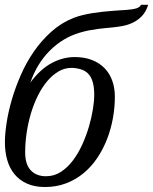

<svg xmlns="http://www.w3.org/2000/svg" viewBox="-20 -751 623 782"><path d="M278.8 -677.7Q294.9 -684.1 314.5 -689Q334 -693.8 354.7 -697.3Q375.5 -700.7 396 -702.9Q416.5 -705.1 435.1 -706.5Q453.6 -708 468.5 -709Q483.4 -710 492.7 -710.4Q520.5 -712.4 535.4 -717Q550.3 -721.7 554.2 -731.4H583.5Q574.7 -703.1 558.3 -686Q542 -668.9 522 -659.2Q502 -649.4 480 -645.3Q458 -641.1 437 -639.2Q425.8 -638.2 410.6 -636.7Q395.5 -635.3 378.4 -633.1Q361.3 -630.9 342.3 -627.2Q323.2 -623.5 304.2 -617.7Q236.3 -597.7 183.6 -545.4Q130.9 -493.2 103.5 -414.6Q143.6 -468.8 189.7 -493.7Q235.8 -518.6 284.2 -518.6Q324.2 -518.6 354.7 -506.6Q385.3 -494.6 406 -473.1Q426.8 -451.7 437.3 -422.1Q447.8 -392.6 447.8 -357.4Q447.8 -313 439.7 -268.6Q431.6 -224.1 415.5 -183.1Q399.4 -142.1 375.5 -106.7Q351.6 -71.3 319.8 -45.2Q288.1 -19 248.8 -4.2Q209.5 10.7 163.1 10.7Q120.6 10.7 89.8 -3.2Q59.1 -17.1 39.1 -41.5Q19 -65.9 9.5 -99.1Q0 -132.3 0 -171.4Q0 -205.1 6.8 -250.2Q13.7 -295.4 28.1 -345Q42.5 -394.5 64.7 -445.3Q86.9 -496.1 117.9 -541Q148.9 -585.9 189 -621.8Q229 -657.7 278.8 -677.7ZM281.2 -474.1Q278.8 -474.1 276.4 -474.4Q273.9 -474.6 271.5 -474.6Q243.2 -474.6 218.3 -460Q193.4 -445.3 172.4 -420.4Q151.4 -395.5 134.5 -361.8Q117.7 -328.1 106.2 -289.8Q94.7 -251.5 88.6 -210.7Q82.5 -169.9 82.5 -130.4Q82.5 -81.5 105.2 -57.4Q127.9 -33.2 167.5 -33.2Q200.7 -33.2 228 -51Q255.4 -68.8 277.1 -97.7Q298.8 -126.5 315.2 -162.6Q331.5 -198.7 342.3 -235.6Q353 -272.5 358.4 -306.2Q363.8 -339.8 363.8 -363.8Q363.8 -393.1 358.6 -413.3Q353.5 -433.6 343 -446.5Q332.5 -459.5 317.1 -465.8Q301.8 -472.2 281.2 -474.1Z"/></svg>

Font: Arian Grqi
Style: Italic
Weight: 400
Italic angle: -15°
Designer: Ruben Hakobyan (Tarumian)
Foundry: Ruben Hakobyan (Tarumian)
Version: Version 1.002